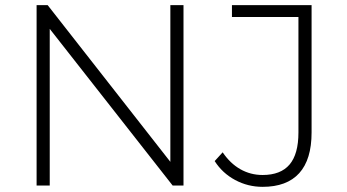

<svg xmlns="http://www.w3.org/2000/svg" viewBox="-20 -720 1345 745"><path d="M692 -700V0H650L173 -608V0H122V-700H165L641 -92V-700ZM813 -95 844 -129Q873 -86 912.5 -63.5Q952 -41 999 -41Q1069 -41 1103.5 -81.5Q1138 -122 1138 -206V-654H880V-700H1189V-206Q1189 -101 1141 -48Q1093 5 999 5Q942 5 892.5 -21.5Q843 -48 813 -95Z"/></svg>

Font: Montserrat Atlas Light
Style: Regular
Weight: 300
Designer: Julieta Ulanovsky
Foundry: Julieta Ulanovsky
Version: Version 7.200